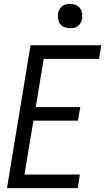

<svg xmlns="http://www.w3.org/2000/svg" viewBox="-20 -968 541 988"><path d="M16 0 137 -735H501L490 -665H205L164 -417H393L381 -347H152L106 -70H391L380 0ZM340 -823Q326 -823 312 -828Q298 -833 290 -844Q282 -855 279.5 -870Q277 -885 279 -900Q281 -910 286.5 -920Q292 -930 300.5 -936.5Q309 -943 319.5 -945.5Q330 -948 341 -948Q355 -948 369 -942.5Q383 -937 391.5 -926Q400 -915 402.5 -900Q405 -885 402 -870Q400 -860 394.5 -850Q389 -840 380.5 -833.5Q372 -827 361.5 -825Q351 -823 340 -823Z"/></svg>

Font: Iosevka Term Curly
Style: Italic
Weight: 400
Italic angle: -9°
Designer: Belleve Invis
Foundry: Belleve Invis
Version: Version 32.3.0